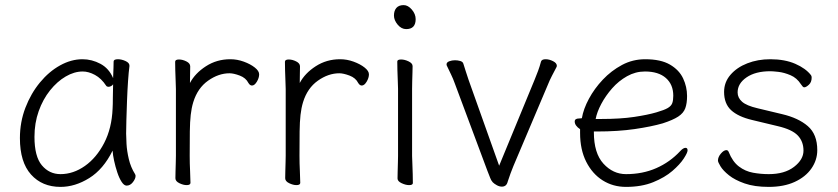

<svg xmlns="http://www.w3.org/2000/svg" viewBox="-20 -716 3281 752"><path d="M487 -457Q484 -435 481.5 -398.5Q479 -362 477.5 -321.5Q476 -281 475 -246Q474 -211 474 -193Q474 -180 475.5 -152.5Q477 -125 484.5 -93Q492 -61 509 -34Q511 -30 511 -27Q511 -16 500.5 -2.5Q490 11 476 11Q466 11 456.5 -3.5Q447 -18 439.5 -40.5Q432 -63 427 -86Q422 -109 421 -126Q385 -53 329.5 -18.5Q274 16 217 16Q145 16 101.5 -32.5Q58 -81 58 -175Q58 -238 79.5 -294Q101 -350 136.5 -393Q172 -436 215.5 -460Q259 -484 303 -484Q340 -484 373.5 -466Q407 -448 423 -410Q424 -433 424.5 -450.5Q425 -468 425 -475Q425 -484 442 -484Q456 -484 471.5 -477Q487 -470 487 -459ZM423 -386Q421 -382 415.5 -379Q410 -376 405 -376Q399 -376 396 -380Q377 -409 352 -422.5Q327 -436 304 -436Q271 -436 237.5 -416.5Q204 -397 176 -362Q148 -327 131.5 -280.5Q115 -234 115 -180Q115 -103 144 -68.5Q173 -34 217 -34Q267 -34 312.5 -66Q358 -98 388 -156Q418 -214 421 -291Q422 -306 422 -333.5Q422 -361 423 -386Z M669 -367Q669 -377 668 -398Q667 -419 666.5 -441Q666 -463 666 -474Q666 -483 681 -483Q695 -483 710 -475.5Q725 -468 725 -456Q725 -444 724.5 -426.5Q724 -409 724 -391Q744 -429 786.5 -456.5Q829 -484 882 -484Q909 -484 935 -474.5Q961 -465 978 -451.5Q995 -438 995 -425Q995 -411 986 -396Q977 -381 967 -381Q959 -381 953 -391Q943 -411 919 -420Q895 -429 879 -429Q836 -429 795 -400Q754 -371 737 -316Q730 -293 727 -266Q724 -239 723.5 -201Q723 -163 723 -106Q723 -75 724.5 -46Q726 -17 726 0Q726 9 711 9Q698 9 682.5 1.5Q667 -6 667 -18Q667 -26 667.5 -44.5Q668 -63 668.5 -81Q669 -99 669 -106Z M1099 -367Q1099 -377 1098 -398Q1097 -419 1096.5 -441Q1096 -463 1096 -474Q1096 -483 1111 -483Q1125 -483 1140 -475.5Q1155 -468 1155 -456Q1155 -444 1154.5 -426.5Q1154 -409 1154 -391Q1174 -429 1216.5 -456.5Q1259 -484 1312 -484Q1339 -484 1365 -474.5Q1391 -465 1408 -451.5Q1425 -438 1425 -425Q1425 -411 1416 -396Q1407 -381 1397 -381Q1389 -381 1383 -391Q1373 -411 1349 -420Q1325 -429 1309 -429Q1266 -429 1225 -400Q1184 -371 1167 -316Q1160 -293 1157 -266Q1154 -239 1153.5 -201Q1153 -163 1153 -106Q1153 -75 1154.5 -46Q1156 -17 1156 0Q1156 9 1141 9Q1128 9 1112.5 1.5Q1097 -6 1097 -18Q1097 -26 1097.5 -44.5Q1098 -63 1098.5 -81Q1099 -99 1099 -106Z M1571 -602Q1552 -602 1537.5 -619.5Q1523 -637 1523 -655Q1523 -674 1532.5 -685Q1542 -696 1561 -696Q1578 -696 1593 -678.5Q1608 -661 1608 -641Q1608 -602 1571 -602ZM1539 -368Q1539 -378 1538 -399Q1537 -420 1536.5 -442Q1536 -464 1536 -475Q1536 -483 1551 -483Q1565 -483 1580.5 -475.5Q1596 -468 1596 -457Q1596 -449 1595.5 -432.5Q1595 -416 1594.5 -398Q1594 -380 1594 -368V-105Q1594 -99 1595 -78Q1596 -57 1596.5 -34Q1597 -11 1597 1Q1597 9 1582 9Q1569 9 1553 1.5Q1537 -6 1537 -17Q1537 -25 1537.5 -43.5Q1538 -62 1538.5 -80Q1539 -98 1539 -105Z M2074 -404Q2081 -421 2087.5 -438.5Q2094 -456 2099 -475Q2102 -484 2117 -484Q2131 -484 2146 -476.5Q2161 -469 2161 -458Q2161 -456 2159 -452Q2152 -439 2142 -419.5Q2132 -400 2127 -387L1991 -66Q1985 -52 1979.5 -36.5Q1974 -21 1969 -6Q1966 6 1960 10.5Q1954 15 1946 15Q1936 15 1926 9.5Q1916 4 1910 -2Q1903 -10 1900 -19Q1897 -28 1889 -47L1761 -390Q1755 -407 1747 -423.5Q1739 -440 1730 -459Q1729 -461 1729 -464Q1729 -472 1739.5 -476Q1750 -480 1762 -480Q1773 -480 1783 -477Q1793 -474 1795 -466Q1798 -455 1804 -437.5Q1810 -420 1815 -404L1935 -67Z M2306 -201V-198Q2306 -116 2343.5 -75Q2381 -34 2432 -34Q2497 -34 2550.5 -57.5Q2604 -81 2644 -124Q2656 -137 2665 -137Q2673 -137 2673 -127Q2673 -118 2658 -95Q2643 -72 2613.5 -46.5Q2584 -21 2538.5 -2.5Q2493 16 2432 16Q2381 16 2340.5 -9.5Q2300 -35 2276 -82.5Q2252 -130 2252 -195V-210Q2231 -224 2231 -240Q2231 -252 2248 -252Q2250 -252 2254.5 -252.5Q2259 -253 2259 -253Q2265 -289 2286.5 -329Q2308 -369 2341 -404Q2374 -439 2416 -461.5Q2458 -484 2507 -484Q2568 -484 2604 -463Q2640 -442 2655.5 -409Q2671 -376 2671 -340Q2671 -311 2664 -292Q2657 -273 2636.5 -259.5Q2616 -246 2576 -233Q2531 -220 2466 -210.5Q2401 -201 2318 -201ZM2334 -250Q2410 -250 2463.5 -258Q2517 -266 2551 -276Q2582 -285 2595.5 -293Q2609 -301 2613 -312Q2617 -323 2617 -341Q2617 -385 2588 -410.5Q2559 -436 2506 -436Q2469 -436 2436 -417.5Q2403 -399 2377.5 -370Q2352 -341 2335 -309Q2318 -277 2313 -250Z M2926 -246Q2871 -259 2843.5 -284.5Q2816 -310 2816 -356Q2816 -394 2841 -423Q2866 -452 2907 -468Q2948 -484 2997 -484Q3054 -484 3095 -466Q3136 -448 3156 -422Q3159 -419 3159 -412Q3159 -394 3148 -384Q3137 -374 3130 -374Q3126 -374 3123.5 -377.5Q3121 -381 3117 -386Q3101 -411 3076 -421.5Q3051 -432 3029 -434.5Q3007 -437 2997 -437Q2939 -437 2904 -413Q2869 -389 2869 -354Q2869 -333 2886.5 -317.5Q2904 -302 2947 -292L3043 -269Q3107 -254 3144 -222Q3181 -190 3181 -128Q3181 -89 3158 -56Q3135 -23 3092.5 -3.5Q3050 16 2991 16Q2935 16 2896.5 2.5Q2858 -11 2835 -29.5Q2812 -48 2802 -64.5Q2792 -81 2792 -87Q2792 -101 2803.5 -114.5Q2815 -128 2825 -128Q2831 -128 2834 -121Q2849 -83 2874 -64Q2899 -45 2929.5 -39.5Q2960 -34 2991 -34Q3053 -34 3090 -62.5Q3127 -91 3127 -126Q3127 -162 3104.5 -185.5Q3082 -209 3026 -222Z"/></svg>

Font: Moon Stars Kai T Light
Style: Regular
Weight: 300
Designer: GuiWonder
Version: Version 1.101